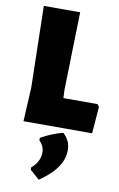

<svg xmlns="http://www.w3.org/2000/svg" viewBox="-102 -702 657 1061"><g transform="rotate(10 226.0 -171.5)"><path d="M452 -150 441 -164H250L248 -210L259 -647H55L65 -190L55 0H440ZM283 25C242 35 201 52 160 75V89C179 108 188 129 188 153C188 187 172 218 140 246L142 258L194 304C258 260 324 200 324 116C324 79 310 50 283 25Z"/></g></svg>

Font: Luna Sans Black
Style: Regular
Weight: 900
Designer: Juan Pablo del Peral
Foundry: Huerta Tipografica
Version: Version 2.001; ttfautohint (v1.5)